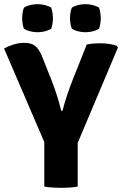

<svg xmlns="http://www.w3.org/2000/svg" viewBox="-22 -897 588 923"><path d="M395 -683Q411.5 -686.5 428 -687.8Q444.5 -689 460 -689Q480 -689 501.2 -686Q522.5 -683 538.5 -677.5L545 -668.5L351.5 -210V0Q331.5 3.5 309.8 4.8Q288 6 272 6Q257.5 6 234 4.8Q210.5 3.5 191 0V-214L-2.5 -664Q18 -675.5 43.8 -683.2Q69.5 -691 95 -691Q129 -691 147.2 -676Q165.5 -661 179.5 -627.5L227 -508Q252.5 -443.5 272.5 -364.5H278.5Q288 -402.5 301 -441Q314 -479.5 327.5 -513.5ZM388.5 -742Q372 -742 354.2 -746.2Q336.5 -750.5 323.5 -758.5Q318.5 -770.5 316.5 -785Q314.5 -799.5 314.5 -809.5Q314.5 -819.5 316.5 -834Q318.5 -848.5 323.5 -860.5Q336.5 -868.5 354.2 -872.8Q372 -877 388.5 -877Q405.5 -877 423.2 -872.8Q441 -868.5 454 -860.5Q458.5 -848.5 460.5 -834Q462.5 -819.5 462.5 -809.5Q462.5 -799.5 460.5 -785Q458.5 -770.5 454 -758.5Q441 -750.5 423.2 -746.2Q405.5 -742 388.5 -742ZM158.5 -742Q142 -742 124 -746.2Q106 -750.5 93 -758.5Q88.5 -770.5 86.5 -785Q84.5 -799.5 84.5 -809.5Q84.5 -819.5 86.5 -834Q88.5 -848.5 93 -860.5Q106 -868.5 124 -872.8Q142 -877 158.5 -877Q175.5 -877 193.2 -872.8Q211 -868.5 224 -860.5Q228.5 -848.5 230.5 -834Q232.5 -819.5 232.5 -809.5Q232.5 -799.5 230.5 -785Q228.5 -770.5 224 -758.5Q211 -750.5 193.2 -746.2Q175.5 -742 158.5 -742Z"/></svg>

Font: Signika SC
Style: Bold
Weight: 700
Designer: Anna Giedryś
Foundry: Anna Giedryś
Version: Version 2.000; ttfautohint (v1.8.3) -l 8 -r 50 -G 200 -x 9 -